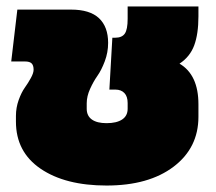

<svg xmlns="http://www.w3.org/2000/svg" viewBox="-20 -570 675 600"><path d="M313 9.8Q184.1 9.8 106.9 -42.7Q29.8 -95.2 29.8 -189.9V-208Q29.8 -233.4 38.3 -257.3Q46.9 -281.2 57.4 -295.9Q67.9 -310.5 76.4 -326.2Q85 -341.8 85 -352.1Q85 -365.7 78.9 -371.8Q72.8 -377.9 58.1 -377.9H15.1L34.2 -540H202.1Q260.7 -540 289.3 -513.2Q317.9 -486.3 317.9 -436Q317.9 -406.2 307.4 -378.4Q296.9 -350.6 284.4 -333Q272 -315.4 261.5 -292.2Q251 -269 251 -247.1V-230Q251 -208 267.1 -196.5Q283.2 -185.1 313 -185.1Q344.2 -185.1 361.6 -196.5Q378.9 -208 378.9 -230V-248Q378.9 -268.6 368.7 -279.3Q358.4 -290 340.8 -290H321.8L331.1 -452.1H339.8Q361.3 -452.1 370.1 -465.1Q378.9 -478 378.9 -511.2V-549.8H600.1V-519Q600.1 -463.9 586.9 -428.2Q573.7 -392.6 541 -371.1Q600.1 -336.4 600.1 -244.1V-205.1Q600.1 -107.9 522.5 -49.1Q444.8 9.8 313 9.8Z"/></svg>

Font: Kanit Black
Style: Regular
Weight: 900
Designer: Katatrad Team
Foundry: CadsonDemak
Version: Version 1.000;PS 001.000;hotconv 1.0.88;makeotf.lib2.5.64775